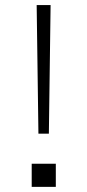

<svg xmlns="http://www.w3.org/2000/svg" viewBox="-20 -725 342 754"><path d="M104.5 8.8V-82H199.2V8.8ZM171.9 -200.2H130.9L124 -705.1H178.7Z"/></svg>

Font: Gothic A1 ExtraLight
Style: Regular
Weight: 275
Designer: HanYang I&C Co.,Ltd.
Foundry: HanYang I&C Co.,Ltd.
Version: Version 2.50